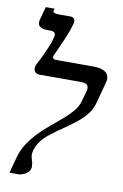

<svg xmlns="http://www.w3.org/2000/svg" viewBox="-84 -786 536 836"><g transform="rotate(10 183.5 -368.5)"><path d="M109.4 -34.7Q105.5 -21 94.5 -12.9Q83.5 -4.9 64.9 0H18.6L37.6 -69.8Q47.4 -106 67.1 -135.3Q86.9 -164.6 111.1 -189Q135.3 -213.4 161.4 -234.6Q187.5 -255.9 210.7 -276.1Q233.9 -296.4 251.2 -317.1Q268.6 -337.9 274.9 -361.3L287.6 -407.2Q289.6 -413.6 289.6 -419.9Q289.6 -432.6 281.2 -437.7Q272.9 -442.9 257.3 -442.9H71.8Q62 -442.9 54.9 -449.7Q47.9 -456.5 47.9 -467.8Q47.9 -471.7 48.8 -475.8Q49.8 -480 52.2 -484.4Q69.3 -516.6 79.8 -539.8Q90.3 -563 96.2 -578.1Q102.1 -593.3 104 -601.3Q106 -609.4 106.9 -612.3Q108.9 -618.7 108.9 -624.5Q108.9 -640.1 86.4 -640.1H72.3Q54.7 -640.1 43.2 -646.7Q31.7 -653.3 31.7 -667.5Q31.7 -672.4 33.2 -678.2L49.3 -737.3H88.4L85.9 -729Q85.4 -728 85.4 -725.6Q85.4 -720.7 91.6 -718.3Q97.7 -715.8 116.2 -715.8H162.6Q169.9 -715.8 176 -712.2Q182.1 -708.5 182.1 -697.3Q182.1 -691.4 180.2 -684.1Q172.4 -655.8 156.5 -618.4Q140.6 -581.1 121.6 -540.5Q120.6 -538.1 119.4 -535.2Q118.2 -532.2 118.2 -529.3Q118.2 -524.9 121.8 -521.7Q125.5 -518.6 136.2 -518.6H300.8Q331.1 -518.6 348.9 -507.8Q366.7 -497.1 366.7 -475.6Q366.7 -467.8 364.7 -460.4L339.4 -366.2Q333.5 -341.3 318.4 -320.6Q303.2 -299.8 282.7 -281.7Q262.2 -263.7 238.8 -247.6Q215.3 -231.4 192.6 -215.3Q169.9 -199.2 150.6 -182.9Q131.3 -166.5 119.1 -147.9Q109.4 -132.8 105 -117.7Q100.6 -102.5 100.6 -96.7Q100.6 -84.5 105.5 -70.6Q110.4 -56.6 110.4 -43.9Q110.4 -41.5 110.4 -39.3Q110.4 -37.1 109.4 -34.7Z"/></g></svg>

Font: Arian Grqi
Style: Italic
Weight: 400
Italic angle: -15°
Designer: Ruben Hakobyan (Tarumian)
Foundry: Ruben Hakobyan (Tarumian)
Version: Version 1.002